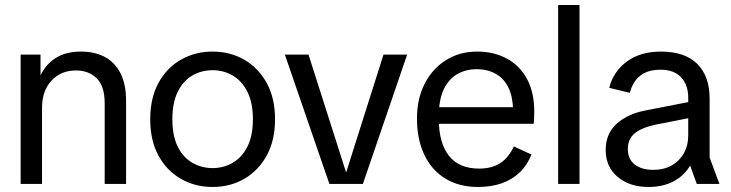

<svg xmlns="http://www.w3.org/2000/svg" viewBox="-20 -731 2904 763"><path d="M396 0V-321Q396 -388 364.5 -419.5Q333 -451 282 -451Q222 -451 184.5 -410.5Q147 -370 147 -302V0H62V-514H141V-433H142Q163 -477 203 -501.5Q243 -526 301 -526Q357 -526 397 -504.5Q437 -483 459 -439.5Q481 -396 481 -331V0Z M825 12Q755 12 698.5 -20.5Q642 -53 609.5 -113Q577 -173 577 -257Q577 -341 609.5 -401Q642 -461 698.5 -493.5Q755 -526 825 -526Q895 -526 951 -493.5Q1007 -461 1040 -401Q1073 -341 1073 -257Q1073 -173 1040 -113Q1007 -53 951 -20.5Q895 12 825 12ZM825 -63Q868 -63 904.5 -84Q941 -105 963 -148Q985 -191 985 -257Q985 -323 963 -366.5Q941 -410 904.5 -431Q868 -452 825 -452Q781 -452 744.5 -431Q708 -410 686.5 -366.5Q665 -323 665 -257Q665 -191 686.5 -148Q708 -105 744.5 -84Q781 -63 825 -63Z M1289 0 1112 -514H1206L1355 -47H1356L1504 -514H1598L1422 0Z M1880 12Q1804 12 1749.5 -21.5Q1695 -55 1666 -116.5Q1637 -178 1637 -260Q1637 -339 1668 -399Q1699 -459 1753 -492.5Q1807 -526 1876 -526Q1944 -526 1995.5 -497.5Q2047 -469 2075 -416Q2103 -363 2103 -290Q2103 -275 2102.5 -261Q2102 -247 2101 -239H1686V-305H2050L2019 -288Q2019 -342 2002 -379.5Q1985 -417 1952 -436.5Q1919 -456 1874 -456Q1832 -456 1798 -437Q1764 -418 1744 -377Q1724 -336 1724 -271V-256Q1724 -163 1764 -112Q1804 -61 1884 -61Q1934 -61 1967.5 -82.5Q2001 -104 2022 -149L2092 -117Q2075 -74 2045 -45.5Q2015 -17 1973.5 -2.5Q1932 12 1880 12Z M2198 0V-711H2283V0Z M2557 12Q2482 12 2434.5 -28Q2387 -68 2387 -135Q2387 -201 2432 -240.5Q2477 -280 2550 -293L2760 -334V-270L2587 -236Q2533 -225 2504 -202.5Q2475 -180 2475 -139Q2475 -99 2502 -77.5Q2529 -56 2577 -56Q2618 -56 2649 -73.5Q2680 -91 2697.5 -122Q2715 -153 2715 -194V-342Q2715 -394 2686.5 -424Q2658 -454 2605 -454Q2554 -454 2524 -430Q2494 -406 2483 -362L2401 -382Q2417 -446 2470.5 -486Q2524 -526 2606 -526Q2702 -526 2751 -477Q2800 -428 2800 -340V-105L2839 0H2749L2723 -72H2722Q2698 -32 2656 -10Q2614 12 2557 12Z"/></svg>

Font: TikTok Sans 24pt
Style: Regular
Weight: 400
Version: Version 4.000